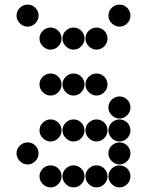

<svg xmlns="http://www.w3.org/2000/svg" viewBox="-20 -818 640 836"><path d="M152 -450Q152 -431 166.5 -416.5Q181 -402 200 -402Q220 -402 234 -416.5Q248 -431 248 -450Q248 -470 234 -484Q220 -498 200 -498Q181 -498 166.5 -484Q152 -470 152 -450ZM252 -450Q252 -431 266.5 -416.5Q281 -402 300 -402Q320 -402 334 -416.5Q348 -431 348 -450Q348 -470 334 -484Q320 -498 300 -498Q281 -498 266.5 -484Q252 -470 252 -450ZM352 -450Q352 -431 366.5 -416.5Q381 -402 400 -402Q420 -402 434 -416.5Q448 -431 448 -450Q448 -470 434 -484Q420 -498 400 -498Q381 -498 366.5 -484Q352 -470 352 -450ZM452 -350Q452 -331 466.5 -316.5Q481 -302 500 -302Q520 -302 534 -316.5Q548 -331 548 -350Q548 -370 534 -384Q520 -398 500 -398Q481 -398 466.5 -384Q452 -370 452 -350ZM152 -250Q152 -231 166.5 -216.5Q181 -202 200 -202Q220 -202 234 -216.5Q248 -231 248 -250Q248 -270 234 -284Q220 -298 200 -298Q181 -298 166.5 -284Q152 -270 152 -250ZM252 -250Q252 -231 266.5 -216.5Q281 -202 300 -202Q320 -202 334 -216.5Q348 -231 348 -250Q348 -270 334 -284Q320 -298 300 -298Q281 -298 266.5 -284Q252 -270 252 -250ZM352 -250Q352 -231 366.5 -216.5Q381 -202 400 -202Q420 -202 434 -216.5Q448 -231 448 -250Q448 -270 434 -284Q420 -298 400 -298Q381 -298 366.5 -284Q352 -270 352 -250ZM452 -250Q452 -231 466.5 -216.5Q481 -202 500 -202Q520 -202 534 -216.5Q548 -231 548 -250Q548 -270 534 -284Q520 -298 500 -298Q481 -298 466.5 -284Q452 -270 452 -250ZM52 -150Q52 -131 66.5 -116.5Q81 -102 100 -102Q120 -102 134 -116.5Q148 -131 148 -150Q148 -170 134 -184Q120 -198 100 -198Q81 -198 66.5 -184Q52 -170 52 -150ZM452 -150Q452 -131 466.5 -116.5Q481 -102 500 -102Q520 -102 534 -116.5Q548 -131 548 -150Q548 -170 534 -184Q520 -198 500 -198Q481 -198 466.5 -184Q452 -170 452 -150ZM152 -50Q152 -31 166.5 -16.5Q181 -2 200 -2Q220 -2 234 -16.5Q248 -31 248 -50Q248 -70 234 -84Q220 -98 200 -98Q181 -98 166.5 -84Q152 -70 152 -50ZM252 -50Q252 -31 266.5 -16.5Q281 -2 300 -2Q320 -2 334 -16.5Q348 -31 348 -50Q348 -70 334 -84Q320 -98 300 -98Q281 -98 266.5 -84Q252 -70 252 -50ZM352 -50Q352 -31 366.5 -16.5Q381 -2 400 -2Q420 -2 434 -16.5Q448 -31 448 -50Q448 -70 434 -84Q420 -98 400 -98Q381 -98 366.5 -84Q352 -70 352 -50ZM452 -50Q452 -31 466.5 -16.5Q481 -2 500 -2Q520 -2 534 -16.5Q548 -31 548 -50Q548 -70 534 -84Q520 -98 500 -98Q481 -98 466.5 -84Q452 -70 452 -50ZM52 -750Q52 -731 66.5 -716.5Q81 -702 100 -702Q120 -702 134 -716.5Q148 -731 148 -750Q148 -770 134 -784Q120 -798 100 -798Q81 -798 66.5 -784Q52 -770 52 -750ZM452 -750Q452 -731 466.5 -716.5Q481 -702 500 -702Q520 -702 534 -716.5Q548 -731 548 -750Q548 -770 534 -784Q520 -798 500 -798Q481 -798 466.5 -784Q452 -770 452 -750ZM152 -650Q152 -631 166.5 -616.5Q181 -602 200 -602Q220 -602 234 -616.5Q248 -631 248 -650Q248 -670 234 -684Q220 -698 200 -698Q181 -698 166.5 -684Q152 -670 152 -650ZM252 -650Q252 -631 266.5 -616.5Q281 -602 300 -602Q320 -602 334 -616.5Q348 -631 348 -650Q348 -670 334 -684Q320 -698 300 -698Q281 -698 266.5 -684Q252 -670 252 -650ZM352 -650Q352 -631 366.5 -616.5Q381 -602 400 -602Q420 -602 434 -616.5Q448 -631 448 -650Q448 -670 434 -684Q420 -698 400 -698Q381 -698 366.5 -684Q352 -670 352 -650Z"/></svg>

Font: Matrix Sans Print
Style: Regular
Weight: 400
Designer: Brad Neil
Version: Version 1.100